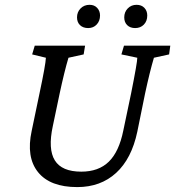

<svg xmlns="http://www.w3.org/2000/svg" viewBox="-20 -761 721 790"><path d="M342.8 -645.5Q321.8 -645.5 309.3 -657.5Q296.9 -669.4 296.9 -689.5Q296.9 -711.4 311.5 -726.3Q326.2 -741.2 348.6 -741.2Q368.2 -741.2 379.9 -728.5Q391.6 -715.8 391.6 -697.3Q391.6 -674.8 377.9 -660.2Q364.3 -645.5 342.8 -645.5ZM536.1 -645.5Q515.6 -645.5 503.4 -657.5Q491.2 -669.4 491.2 -689.5Q491.2 -711.4 505.6 -726.3Q520 -741.2 542 -741.2Q562 -741.2 574 -728.8Q585.9 -716.3 585.9 -697.3Q585.9 -674.3 572 -659.9Q558.1 -645.5 536.1 -645.5ZM123 -573.2H330.1L324.2 -537.1L261.7 -523.4Q244.6 -465.8 225.6 -377L197.3 -242.2Q176.8 -147.5 205.6 -101.1Q234.4 -54.7 314.5 -54.7Q385.7 -54.7 427.7 -95.7Q469.7 -136.7 487.3 -223.6L519.5 -377Q544.9 -503.9 544.9 -523.4L479.5 -537.1L490.2 -573.2H680.7L675.8 -537.1L613.3 -523.4Q596.2 -465.8 577.1 -377L544.9 -218.8Q521.5 -107.9 457.8 -49.6Q394 8.8 297.9 8.8Q186 8.8 136.5 -52.7Q86.9 -114.3 110.4 -222.7L142.6 -377Q167.5 -494.1 168.9 -523.4L112.3 -537.1Z"/></svg>

Font: Crimson Pro
Style: Italic
Weight: 400
Italic angle: -12°
Designer: Jacques Le Bailly
Foundry: Baron von Fonthausen
Version: Version 1.003